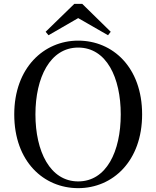

<svg xmlns="http://www.w3.org/2000/svg" viewBox="-20 -960 812 997"><path d="M386 17C566 17 718 -124 718 -366C718 -610 566 -749 386 -749C207 -749 54 -607 54 -366C54 -121 207 17 386 17ZM386 -18C240 -18 164 -174 164 -366C164 -557 240 -713 386 -713C533 -713 607 -557 607 -366C607 -174 533 -18 386 -18ZM407 -940H366L217 -795L232 -777L386 -866L541 -777L555 -795Z"/></svg>

Font: Noto Serif JP Medium
Style: Regular
Weight: 500
Designer: Ryoko NISHIZUKA 西塚涼子 (kana & ideographs); Frank Grießhammer (Latin, Greek & Cyrillic); Wenlong ZHANG 张文龙 (bopomofo); San
Foundry: Adobe
Version: Version 2.001;hotconv 1.1.0;makeotfexe 2.6.0